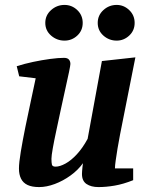

<svg xmlns="http://www.w3.org/2000/svg" viewBox="-20 -750 604 780"><path d="M139 10Q110 10 92 1.5Q74 -7 65.5 -24Q57 -41 57 -65Q57 -89 64.5 -134Q72 -179 83 -233.5Q94 -288 105.5 -340.5Q117 -393 125 -432L58 -440L48 -481Q79 -491 114.5 -498.5Q150 -506 183.5 -510.5Q217 -515 240 -515Q254 -515 260 -508Q266 -501 266 -490Q266 -485 260.5 -458Q255 -431 246 -391.5Q237 -352 227.5 -307Q218 -262 209 -220.5Q200 -179 194.5 -148Q189 -117 189 -105Q189 -89 191 -81Q193 -73 206 -73Q223 -73 246 -85.5Q269 -98 292.5 -123.5Q316 -149 336 -186L394 -502L530 -517L468 -205Q462 -175 457.5 -147Q453 -119 450 -98Q447 -77 447 -66H521V-18Q481 -2 446 4Q411 10 380 10Q350 10 331.5 -2.5Q313 -15 313 -43Q313 -47 313.5 -54.5Q314 -62 315 -71Q316 -80 317 -87Q297 -59 266.5 -37Q236 -15 202.5 -2.5Q169 10 139 10ZM454 -585Q423 -585 400 -605.5Q377 -626 377 -657Q377 -688 400 -709Q423 -730 454 -730Q483 -730 505 -709Q527 -688 527 -657Q527 -626 505 -605.5Q483 -585 454 -585ZM242 -585Q211 -585 187.5 -605.5Q164 -626 164 -657Q164 -688 187.5 -709Q211 -730 242 -730Q272 -730 294 -709Q316 -688 316 -657Q316 -626 294 -605.5Q272 -585 242 -585Z"/></svg>

Font: Manuale
Style: Italic
Weight: 400
Italic angle: -11°
Designer: Eduardo Tunni / Pablo Cosgaya
Foundry: Eduardo Tunni / Pablo Cosgaya
Version: Version 1.002